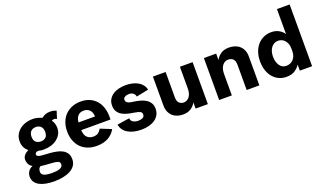

<svg xmlns="http://www.w3.org/2000/svg" viewBox="-82 -1266 3485 2046"><g transform="rotate(-20 1660.5 -243.0)"><path d="M510 -401Q497 -411 480 -411Q471 -411 464 -408.5Q457 -406 452 -402Q466 -385 473.5 -361.5Q481 -338 481 -312Q481 -271 463 -240Q445 -209 415.5 -187Q386 -165 348 -154Q310 -143 269 -143Q241 -143 228 -146.5Q215 -150 204 -150Q190 -150 179.5 -142.5Q169 -135 169 -122Q169 -109 180.5 -102.5Q192 -96 212.5 -93Q233 -90 261 -89Q289 -88 322 -85Q356 -82 390.5 -75Q425 -68 453 -53Q481 -38 499 -12Q517 14 517 57Q517 98 496.5 127.5Q476 157 441 176Q406 195 359 204.5Q312 214 259 214Q208 214 165.5 206Q123 198 92 181.5Q61 165 43.5 139Q26 113 26 78Q26 47 42.5 20.5Q59 -6 94 -20Q65 -35 53.5 -60Q42 -85 42 -108Q42 -135 60 -157.5Q78 -180 110 -194Q54 -239 54 -312Q54 -355 72 -388.5Q90 -422 119.5 -444.5Q149 -467 186 -478.5Q223 -490 261 -490Q294 -490 321 -482.5Q348 -475 370 -466Q392 -484 414 -492Q436 -500 467 -500Q490 -500 506.5 -496Q523 -492 537 -486ZM212 -377.5Q190 -357 190 -315Q190 -273 212 -254Q234 -235 268 -235Q302 -235 323.5 -254Q345 -273 345 -315Q345 -357 323.5 -377.5Q302 -398 268 -398Q234 -398 212 -377.5ZM289 21Q256 19 224 16.5Q192 14 174 11Q156 20 151 37Q146 54 146 66Q146 97 177.5 109.5Q209 122 266 122Q292 122 314 119.5Q336 117 352.5 110.5Q369 104 378.5 93.5Q388 83 388 67Q388 41 363.5 32Q339 23 289 21Z M1026 -99Q997 -46 943.5 -16Q890 14 813 14Q757 14 711.5 -3.5Q666 -21 634 -53.5Q602 -86 584 -133Q566 -180 566 -239Q566 -297 584 -344Q602 -391 634.5 -423Q667 -455 711 -472.5Q755 -490 808 -490Q868 -490 912.5 -469.5Q957 -449 986 -414.5Q1015 -380 1029.5 -334Q1044 -288 1044 -236V-201H712Q713 -180 718 -160.5Q723 -141 734.5 -126Q746 -111 765 -101.5Q784 -92 811 -92Q849 -92 870 -109.5Q891 -127 902 -149ZM808 -388Q763 -388 739.5 -360.5Q716 -333 713 -288H900Q898 -338 872.5 -363Q847 -388 808 -388Z M1255 -346Q1255 -332 1262.5 -323Q1270 -314 1282 -308.5Q1294 -303 1309.5 -300Q1325 -297 1341 -295Q1378 -290 1413 -280.5Q1448 -271 1475 -254Q1502 -237 1518.5 -210.5Q1535 -184 1535 -145Q1535 -107 1519 -77.5Q1503 -48 1474 -27.5Q1445 -7 1405.5 3.5Q1366 14 1318 14Q1274 14 1235.5 5Q1197 -4 1167.5 -21.5Q1138 -39 1119.5 -64.5Q1101 -90 1096 -124L1235 -145Q1238 -113 1263 -100Q1288 -87 1320 -87Q1349 -87 1369.5 -97.5Q1390 -108 1390 -134Q1390 -156 1371 -166Q1352 -176 1302 -184Q1266 -189 1231.5 -198Q1197 -207 1170 -223.5Q1143 -240 1126.5 -266.5Q1110 -293 1110 -334Q1110 -375 1128 -404.5Q1146 -434 1175 -453Q1204 -472 1242 -481Q1280 -490 1320 -490Q1360 -490 1395.5 -481.5Q1431 -473 1459 -457Q1487 -441 1505 -417Q1523 -393 1529 -363L1391 -335Q1387 -361 1368 -375Q1349 -389 1320 -389Q1293 -389 1274 -377.5Q1255 -366 1255 -346Z M2075 0H1936V-70Q1918 -36 1882.5 -11Q1847 14 1790 14Q1756 14 1726 4Q1696 -6 1673.5 -26.5Q1651 -47 1638 -77Q1625 -107 1625 -148V-476H1769V-191Q1769 -142 1790.5 -123Q1812 -104 1841 -104Q1858 -104 1874 -111.5Q1890 -119 1903 -134.5Q1916 -150 1923.5 -174Q1931 -198 1931 -231V-476H2075Z M2203 -476H2342V-403Q2360 -438 2396 -464Q2432 -490 2491 -490Q2526 -490 2556.5 -480Q2587 -470 2610 -449.5Q2633 -429 2646 -398.5Q2659 -368 2659 -328V0H2515V-285Q2515 -334 2493 -353Q2471 -372 2440 -372Q2422 -372 2405.5 -364.5Q2389 -357 2376 -341.5Q2363 -326 2355 -302Q2347 -278 2347 -245V0H2203Z M2969 -490Q3020 -490 3056.5 -469Q3093 -448 3113 -416V-700H3257V0H3118V-69Q3099 -37 3061.5 -11.5Q3024 14 2962 14Q2918 14 2880 -3.5Q2842 -21 2813.5 -53.5Q2785 -86 2769 -132.5Q2753 -179 2753 -238Q2753 -296 2769.5 -342.5Q2786 -389 2815.5 -422Q2845 -455 2884.5 -472.5Q2924 -490 2969 -490ZM3114 -252Q3114 -285 3104.5 -308.5Q3095 -332 3080 -348Q3065 -364 3046 -371.5Q3027 -379 3007 -379Q2982 -379 2962.5 -368Q2943 -357 2929 -338.5Q2915 -320 2907.5 -294Q2900 -268 2900 -238Q2900 -177 2927 -137Q2954 -97 3002 -97Q3023 -97 3043 -104.5Q3063 -112 3078.5 -127.5Q3094 -143 3104 -166.5Q3114 -190 3114 -223Z"/></g></svg>

Font: Post Grotesk Bold
Style: Bold
Weight: 700
Version: Version 1.0